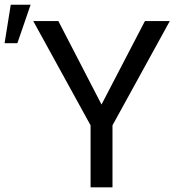

<svg xmlns="http://www.w3.org/2000/svg" viewBox="-86 -801 756 821"><path d="M348.1 -354 533.7 -710.9H640.1L395 -265.1V0H301.3V-265.1L56.2 -710.9H163.6ZM-40 -780.8H44.9L-11.7 -616.2H-66.4Z"/></svg>

Font: Noboto
Style: Regular
Weight: 400
Designer: Google
Version: Version 2.001101; 2014